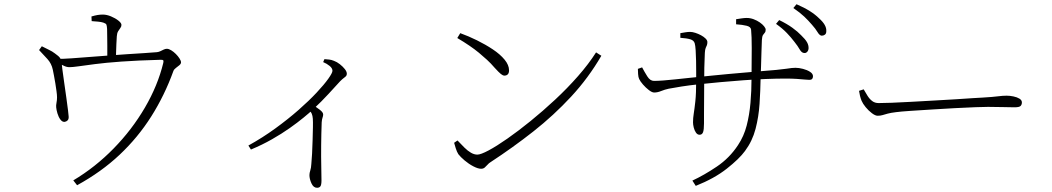

<svg xmlns="http://www.w3.org/2000/svg" viewBox="-20 -831 4980 909"><path d="M165 -594 178 -612Q197 -602 212 -595Q227 -588 240 -578Q259 -565 265 -555.5Q271 -546 272 -531Q272 -527 275.5 -501Q279 -475 284 -439.5Q289 -404 294 -369Q299 -334 302 -309Q305 -284 305 -280Q306 -267 300 -261Q294 -255 286 -254Q275 -253 266 -265Q257 -277 252 -294Q247 -311 246 -323Q245 -332 247.5 -344.5Q250 -357 250 -370Q250 -382 247.5 -399.5Q245 -417 242 -436.5Q239 -456 235.5 -473Q232 -490 230 -501Q224 -530 204.5 -551.5Q185 -573 165 -594ZM250 -535 249 -552Q277 -552 320.5 -555Q364 -558 413 -562Q462 -566 506 -569Q542 -572 583 -574.5Q624 -577 661.5 -579.5Q699 -582 723 -584Q732 -585 740 -589Q748 -593 755.5 -596.5Q763 -600 770 -600Q779 -600 790.5 -593Q802 -586 812.5 -575.5Q823 -565 830 -554Q837 -543 837 -536Q837 -529 829.5 -522.5Q822 -516 813 -509.5Q804 -503 801 -495Q759 -379 696 -279.5Q633 -180 546.5 -98.5Q460 -17 345 46L327 23Q431 -39 518 -128Q605 -217 666 -321.5Q727 -426 753 -533Q755 -543 753 -545.5Q751 -548 741 -548Q631 -545 555 -539.5Q479 -534 429.5 -527.5Q380 -521 351.5 -517Q323 -513 309 -513Q296 -513 283.5 -519Q271 -525 250 -535ZM414 -731 413 -753Q430 -758 442 -760Q454 -762 467 -762Q485 -762 505.5 -753.5Q526 -745 540.5 -733.5Q555 -722 555 -713Q555 -705 549.5 -698Q544 -691 539 -682.5Q534 -674 533 -659Q532 -644 531 -622.5Q530 -601 529.5 -580.5Q529 -560 529 -546H488Q488 -552 488 -571Q488 -590 488 -614.5Q488 -639 487.5 -661Q487 -683 487 -694Q486 -710 483.5 -715Q481 -720 469 -724Q460 -727 444.5 -728.5Q429 -730 414 -731Z M1510 -537 1516 -551Q1528 -550 1538.5 -549Q1549 -548 1561 -543Q1575 -538 1589 -527Q1603 -516 1612.5 -504Q1622 -492 1622 -482Q1622 -475 1618.5 -471Q1615 -467 1608 -462Q1601 -457 1590 -446Q1566 -420 1535 -386Q1504 -352 1460 -311Q1445 -297 1417 -274Q1389 -251 1351.5 -224.5Q1314 -198 1267.5 -171.5Q1221 -145 1168 -123L1156 -142Q1223 -179 1283.5 -223Q1344 -267 1393.5 -310.5Q1443 -354 1479 -392.5Q1515 -431 1534.5 -458.5Q1554 -486 1554 -496Q1554 -508 1540.5 -519Q1527 -530 1510 -537ZM1438 -316 1460 -336Q1479 -323 1494.5 -311Q1510 -299 1510 -289Q1510 -282 1507 -274Q1504 -266 1503 -252Q1501 -196 1500.5 -141.5Q1500 -87 1501 -43.5Q1502 0 1502 23Q1502 44 1497 51Q1492 58 1481 58Q1464 58 1454.5 37Q1445 16 1445 -2Q1445 -12 1449 -24Q1453 -36 1454 -55Q1456 -73 1457.5 -103.5Q1459 -134 1460 -167.5Q1461 -201 1461.5 -228.5Q1462 -256 1461 -269Q1460 -283 1456 -292.5Q1452 -302 1438 -316Z M2159 -674Q2198 -660 2238.5 -640Q2279 -620 2313.5 -597Q2348 -574 2369 -548.5Q2390 -523 2390 -498Q2390 -485 2384 -479Q2378 -473 2368 -473Q2361 -473 2351.5 -480.5Q2342 -488 2322 -510Q2304 -531 2285.5 -548Q2267 -565 2247 -581.5Q2227 -598 2202 -615Q2177 -632 2145 -651ZM2802 -583 2827 -567Q2766 -462 2684 -373.5Q2602 -285 2505.5 -209Q2409 -133 2302 -63Q2295 -59 2288.5 -51.5Q2282 -44 2275 -38Q2268 -32 2258 -32Q2243 -32 2221 -43.5Q2199 -55 2179.5 -71.5Q2160 -88 2150 -101Q2143 -112 2137.5 -129.5Q2132 -147 2130 -155L2146 -166Q2163 -148 2178.5 -132.5Q2194 -117 2209.5 -108Q2225 -99 2240 -99Q2256 -99 2293.5 -119Q2331 -139 2382.5 -175Q2434 -211 2492 -258Q2550 -305 2608 -359Q2666 -413 2716.5 -470.5Q2767 -528 2802 -583Z M3741 -633Q3726 -653 3705.5 -674.5Q3685 -696 3654 -718L3669 -736Q3706 -718 3731.5 -699.5Q3757 -681 3773 -664Q3793 -645 3801 -630.5Q3809 -616 3808 -601Q3807 -591 3801 -585Q3795 -579 3787 -580Q3775 -581 3766 -597Q3757 -613 3741 -633ZM3824 -714Q3807 -734 3787.5 -752.5Q3768 -771 3736 -793L3751 -811Q3788 -795 3814 -778.5Q3840 -762 3857 -745Q3876 -728 3884.5 -713Q3893 -698 3892 -683Q3892 -672 3885.5 -667Q3879 -662 3870 -662Q3860 -663 3850.5 -679Q3841 -695 3824 -714ZM3465 -716V-740Q3478 -742 3491 -744Q3504 -746 3515 -746Q3532 -746 3548 -740Q3564 -734 3577 -725Q3590 -716 3597.5 -706.5Q3605 -697 3605 -691Q3605 -681 3601 -676.5Q3597 -672 3592.5 -665.5Q3588 -659 3587 -641Q3586 -618 3585 -583.5Q3584 -549 3583 -515.5Q3582 -482 3581 -460Q3580 -401 3576 -339.5Q3572 -278 3557 -220.5Q3542 -163 3507 -116Q3480 -79 3421 -32.5Q3362 14 3274 49L3258 24Q3314 -2 3374 -42.5Q3434 -83 3474 -144Q3502 -186 3515 -236.5Q3528 -287 3533 -344Q3538 -401 3538 -460Q3539 -547 3539 -603.5Q3539 -660 3536 -690Q3535 -704 3515 -709Q3495 -714 3465 -716ZM3201 -674Q3212 -676 3224.5 -678Q3237 -680 3247 -680Q3258 -680 3272 -675.5Q3286 -671 3299 -664Q3312 -657 3320.5 -648.5Q3329 -640 3329 -632Q3329 -622 3326.5 -616.5Q3324 -611 3321 -604Q3318 -597 3317 -581Q3317 -572 3316 -553.5Q3315 -535 3314.5 -510Q3314 -485 3314 -455Q3314 -412 3313.5 -368.5Q3313 -325 3313 -292Q3313 -259 3313 -247Q3313 -217 3308.5 -205Q3304 -193 3292 -193Q3282 -193 3275 -203Q3268 -213 3264.5 -227Q3261 -241 3261 -252Q3261 -272 3264.5 -293.5Q3268 -315 3272 -351.5Q3276 -388 3276 -453Q3276 -467 3276 -491Q3276 -515 3275.5 -542.5Q3275 -570 3273.5 -593Q3272 -616 3269 -626Q3265 -640 3248 -645Q3231 -650 3201 -652ZM3000 -505 3020 -512Q3031 -491 3044.5 -469.5Q3058 -448 3076 -448Q3093 -448 3120.5 -450Q3148 -452 3179.5 -455.5Q3211 -459 3240.5 -462Q3270 -465 3290 -467Q3320 -470 3355 -473.5Q3390 -477 3427.5 -480.5Q3465 -484 3501.5 -487Q3538 -490 3571 -493Q3624 -497 3655 -500Q3686 -503 3702.5 -505.5Q3719 -508 3728 -509Q3737 -510 3746 -510Q3762 -510 3781.5 -505Q3801 -500 3815 -491Q3829 -482 3829 -470Q3829 -463 3825.5 -458Q3822 -453 3811 -453Q3802 -453 3788 -454.5Q3774 -456 3752 -457.5Q3730 -459 3697 -459Q3657 -459 3606 -457Q3555 -455 3499.5 -451Q3444 -447 3390 -442Q3336 -437 3289 -432Q3242 -427 3207 -421.5Q3172 -416 3146 -411Q3127 -407 3110 -400Q3093 -393 3077 -393Q3067 -393 3052 -404.5Q3037 -416 3024 -431Q3011 -446 3006 -457Q3002 -465 3001 -480.5Q3000 -496 3000 -505Z M4069 -408Q4078 -392 4087.5 -377Q4097 -362 4109.5 -352.5Q4122 -343 4140 -343Q4161 -343 4202 -344.5Q4243 -346 4295 -349Q4347 -352 4401.5 -355Q4456 -358 4505 -361Q4554 -364 4588 -366.5Q4622 -369 4632 -369Q4682 -372 4704.5 -375Q4727 -378 4746 -378Q4761 -378 4778 -374.5Q4795 -371 4806.5 -364Q4818 -357 4818 -346Q4818 -336 4812 -329.5Q4806 -323 4783 -323Q4758 -323 4729.5 -324Q4701 -325 4658 -325Q4641 -325 4598.5 -323.5Q4556 -322 4501 -319Q4446 -316 4390.5 -312.5Q4335 -309 4289.5 -306Q4244 -303 4222 -300Q4197 -297 4182.5 -293Q4168 -289 4158 -286Q4148 -283 4135 -283Q4124 -283 4108 -295Q4092 -307 4078.5 -323.5Q4065 -340 4059 -354Q4054 -367 4051.5 -377.5Q4049 -388 4047 -401Z"/></svg>

Font: Noto Serif KR
Style: Regular
Weight: 200
Designer: Ryoko NISHIZUKA 西塚涼子 (kana & ideographs); Frank Grießhammer (Latin, Greek & Cyrillic); Wenlong ZHANG 张文龙 (bopomofo); San
Foundry: Adobe
Version: Version 2.001;hotconv 1.1.0;makeotfexe 2.6.0